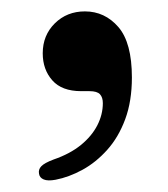

<svg xmlns="http://www.w3.org/2000/svg" viewBox="-20 -159 294 337"><path d="M122.5 1Q88.5 1 71.8 -18Q55 -37 55 -65.5Q55 -97 76.2 -118Q97.5 -139 129 -139Q164 -139 187.8 -111.5Q211.5 -84 211.5 -23Q211.5 18.5 199.8 50.2Q188 82 168.2 104Q148.5 126 124.8 139Q101 152 77.5 156.5Q64 159 56.8 156Q49.5 153 48.5 146Q47 138.5 52.5 132.8Q58 127 74 121Q103 111 122 95.5Q141 80 150.8 61Q160.5 42 160.5 22Q160.5 12 155.5 6.5Q150.5 1 137 1Z"/></svg>

Font: Fraunces 11pt
Style: Regular
Weight: 400
Version: Version 1.000;[b76b70a41]